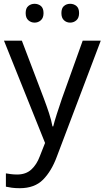

<svg xmlns="http://www.w3.org/2000/svg" viewBox="-20 -750 550 1010"><path d="M1 -536H95L211 -231Q226 -191 238 -154.5Q250 -118 256 -85H260Q266 -110 279 -150.5Q292 -191 306 -232L415 -536H510L279 74Q251 150 206.5 195Q162 240 84 240Q60 240 42 237.5Q24 235 11 232V162Q22 164 37.5 166Q53 168 70 168Q116 168 144.5 142Q173 116 189 73L217 2ZM115 -681Q115 -707 129 -718.5Q143 -730 162 -730Q181 -730 195 -718.5Q209 -707 209 -681Q209 -656 195 -643.5Q181 -631 162 -631Q143 -631 129 -643.5Q115 -656 115 -681ZM303 -681Q303 -707 316.5 -718.5Q330 -730 349 -730Q368 -730 382 -718.5Q396 -707 396 -681Q396 -656 382 -643.5Q368 -631 349 -631Q330 -631 316.5 -643.5Q303 -656 303 -681Z"/></svg>

Font: Noto Sans Chakma
Style: Regular
Weight: 400
Designer: Zachary Quinn Scheuren - Monotype Design Team
Foundry: Monotype Imaging Inc.
Version: Version 2.003; ttfautohint (v1.8.4.7-5d5b)